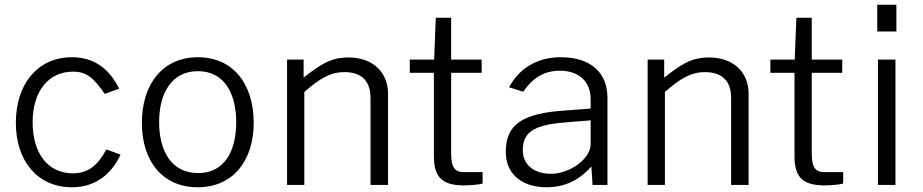

<svg xmlns="http://www.w3.org/2000/svg" viewBox="-20 -782 3905 812"><path d="M284 -540C139 -540 47 -426 47 -263C47 -101 139 10 284 10C383 10 450 -44 490 -128L430 -150C394 -85 356 -49 288 -49C183 -49 118 -133 118 -265C118 -395 184 -479 289 -479C349 -479 377 -450 423 -385L484 -407C446 -483 386 -540 284 -540Z M816 10C966 10 1053 -103 1053 -263C1053 -425 967 -540 817 -540C668 -540 580 -426 580 -262C580 -102 666 10 816 10ZM818 -50C706 -50 653 -142 653 -265C653 -388 706 -481 817 -481C927 -481 979 -389 979 -265C979 -141 928 -50 818 -50Z M1267 0V-393C1330 -448 1375 -477 1437 -477C1512 -477 1547 -436 1547 -368V0H1621V-386C1621 -475 1558 -539 1454 -539C1377 -539 1334 -508 1264 -454V-530H1194V0Z M2017 -530H1888V-707H1823L1816 -530H1713V-474H1815V-124C1815 -39 1843 2 1942 2C1967 2 2007 -1 2021 -6V-54H1943C1909 -54 1888 -67 1888 -131V-474H2017Z M2292 10C2368 10 2430 -20 2481 -78L2486 0H2549V-369C2549 -474 2479 -540 2351 -540C2246 -540 2172 -487 2133 -413L2193 -394C2234 -455 2285 -483 2348 -483C2428 -483 2478 -437 2478 -363V-323L2373 -315C2192 -303 2119 -258 2119 -140C2119 -46 2187 10 2292 10ZM2311 -47C2239 -47 2191 -84 2191 -147C2191 -231 2249 -256 2390 -266L2478 -273V-173C2478 -109 2388 -47 2311 -47Z M2792 0V-393C2855 -448 2900 -477 2962 -477C3037 -477 3072 -436 3072 -368V0H3146V-386C3146 -475 3083 -539 2979 -539C2902 -539 2859 -508 2789 -454V-530H2719V0Z M3542 -530H3413V-707H3348L3341 -530H3238V-474H3340V-124C3340 -39 3368 2 3467 2C3492 2 3532 -1 3546 -6V-54H3468C3434 -54 3413 -67 3413 -131V-474H3542Z M3693 -530V0H3767V-530ZM3690 -762V-649H3771V-762Z"/></svg>

Font: Cheyenne Sans Light
Style: Regular
Weight: 300
Designer: The Public Sans project authors (U.S. Web Design System), Libre Franklin designed by Pablo Impallari and Rodrigo Fuenzal
Foundry: The Cheyenne Sans Project Authors
Version: Version 2.007